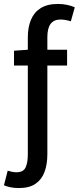

<svg xmlns="http://www.w3.org/2000/svg" viewBox="-47 -741 399 973"><path d="M49 212Q25 212 6 208Q-13 204 -27 198L-8 124Q2 127 13.5 129.5Q25 132 36 132Q71 132 82.5 108Q94 84 94 41V-552Q94 -603 110 -641Q126 -679 159.5 -700Q193 -721 247 -721Q272 -721 294.5 -716Q317 -711 332 -704L312 -633Q284 -642 259 -642Q226 -642 209.5 -620Q193 -598 193 -553V40Q193 91 179 129.5Q165 168 133.5 190Q102 212 49 212ZM24 -409V-484L95 -489H293V-409Z"/></svg>

Font: Source Sans 3 ExtraLight Medium
Style: Regular
Weight: 500
Version: Version 3.052;hotconv 1.1.0;makeotfexe 2.6.0